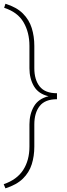

<svg xmlns="http://www.w3.org/2000/svg" viewBox="-20 -800 362 1035"><path d="M9.3 215.3 0 192.9Q71.3 168.5 105 116.2Q138.7 64 138.7 -9.8V-129.4Q138.7 -184.6 162.8 -226.3Q187 -268.1 241.7 -281.2Q187 -293.9 162.8 -335.4Q138.7 -377 138.7 -432.1V-552.7Q138.7 -625.5 106.7 -680.2Q74.7 -734.9 2.4 -757.8L9.3 -779.8Q69.3 -761.2 103.3 -727.3Q137.2 -693.4 151.1 -648.7Q165 -604 165 -552.7V-432.1Q165 -370.6 193.8 -334Q222.7 -297.4 287.1 -297.4V-265.1Q222.7 -265.1 193.8 -228.3Q165 -191.4 165 -129.4V-9.8Q165 41.5 151.1 85.7Q137.2 129.9 103.3 163.1Q69.3 196.3 9.3 215.3Z"/></svg>

Font: Vazirmatn UI Thin
Style: Regular
Weight: 100
Designer: Saber Rastikerdar
Foundry: Saber Rastikerdar
Version: Version 33.003